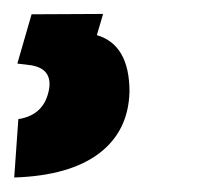

<svg xmlns="http://www.w3.org/2000/svg" viewBox="-40 -23 307 270"><path d="M105 -3.4 96.2 26.4Q142.1 40 142.1 106Q140.6 161.6 99.1 192.9Q57.6 224.1 -20 226.6L-14.2 144.5Q23.4 138.7 29.3 100.6Q32.7 73.7 3.9 68.8L-15.6 66.4L4.4 -2.9Z"/></svg>

Font: TypoPRO Roboto
Style: Bold Italic
Weight: 700
Italic angle: -12°
Designer: Google
Version: Version 2.136; 2016